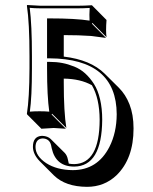

<svg xmlns="http://www.w3.org/2000/svg" viewBox="-20 -452 607 763"><path d="M97.2 -229Q97.2 -361.8 86.9 -429.2L87.9 -432.1Q89.8 -432.1 140.1 -429.2H290Q314.9 -429.2 345.2 -431.2L347.2 -429.2L403.3 -372.6Q399.9 -328.6 403.3 -304.2L347.2 -360.8L345.2 -357.9L401.4 -301.3Q401.4 -301.3 341.8 -309.1Q294.4 -312.5 233.4 -312.5V-227.1Q340.3 -214.4 396 -159.2L452.6 -103Q465.8 -89.8 476.3 -73.5Q486.8 -57.1 494.6 -37.4Q502.4 -17.6 506.6 6.6Q510.7 30.8 510.7 58.6Q510.7 178.7 442.9 244.6Q394.5 290.5 325.7 290.5Q240.2 290 194.3 245.1L137.7 188.5Q111.3 161.1 110.8 131.8Q110.8 89.8 146 87.9Q147.9 87.9 148.9 87.9Q169.4 88.9 181.2 100.1L237.8 156.2Q246.6 166 249.5 180.7Q251.5 191.9 253.4 198.2Q264.2 200.2 274.9 200.2Q375.5 198.2 376 23.9Q375.5 -61 345.2 -113.3Q299.8 -138.7 233.4 -139.6V-123.5Q233.4 -6.3 243.7 56.6L187 0L185.1 2.9L241.7 59.6Q239.7 59.6 193.4 56.6L144.5 59.6L87.9 2.9L86.9 0Q96.7 -61 97.2 -180.2ZM106.9 -229V-180.2Q106.9 -65.9 98.6 -8.3Q115.2 -9.8 137.2 -9.8Q159.2 -9.8 175.8 -8.3Q167 -69.3 167 -180.2V-206.1H177.2Q203.6 -206.1 227.1 -201.7Q250.5 -197.3 274.9 -187.5Q299.3 -177.7 318.6 -160.2Q337.9 -142.6 353.5 -118.2Q369.1 -93.8 377.7 -57.4Q386.2 -21 386.2 23.9Q384.8 209 274.9 210Q201.7 210 185.5 137.2Q184.6 131.8 183.1 125.5Q176.8 98.6 148.9 98.1Q121.6 100.1 121.1 131.8Q121.1 168 163.6 196.3Q206.1 223.6 269 224.1Q367.7 224.1 415 131.3Q443.4 75.2 443.8 2Q442.9 -218.3 176.8 -220.2H167V-378.9H176.8Q280.3 -378.9 335.9 -370.1Q334.5 -392.6 336.4 -420.4Q310.1 -418.9 290 -418.9H140.1Q116.7 -418.9 98.1 -420.9Q106.9 -353 106.9 -229Z"/></svg>

Font: Linux Biolinum Shadow O
Style: Bold
Weight: 700
Designer: Philipp H. Poll
Foundry: Philipp H. Poll
Version: Version 0.9.2